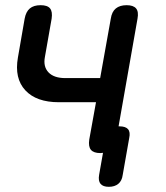

<svg xmlns="http://www.w3.org/2000/svg" viewBox="-20 -580 640 740"><path d="M367 10Q341 10 330.5 -2.5Q320 -15 324 -42L350 -186H207Q120 -186 77.5 -232Q35 -278 49 -358L75 -508Q80 -535 95 -547.5Q110 -560 136.5 -560Q163 -560 173 -547.5Q183 -535 179 -508L153 -360Q146 -323 167 -301Q188 -279 232 -279H366L407 -508Q411 -535 426.5 -547.5Q442 -560 468 -560Q494 -560 504.5 -547.5Q515 -535 510 -508L437 -93H441Q464 -93 473.5 -82Q483 -71 478 -48L453 94Q450 117 436 128.5Q422 140 399.5 140Q377 140 367.5 128.5Q358 117 362 94L377 9Q372 10 367 10Z"/></svg>

Font: Maple Mono NL Medium
Style: Italic
Weight: 500
Italic angle: -10°
Monospace: yes
Designer: subframe7536
Version: Version 7.000